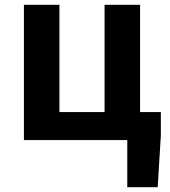

<svg xmlns="http://www.w3.org/2000/svg" viewBox="-20 -580 703 795"><path d="M507 195V0H79V-560H226V-116H413V-560H560V-116H646V-20L633 195Z"/></svg>

Font: Source Han Sans TC
Style: Bold
Weight: 700
Designer: Ryoko NISHIZUKA Ë•øÂ°öÊ∂ºÂ≠ê (kana, bopomofo & ideographs); Paul D. Hunt (Latin, Greek & Cyrillic); Sandoll Communicatio
Foundry: Adobe
Version: Version 2.004;hotconv 1.0.118;makeotfexe 2.5.65603